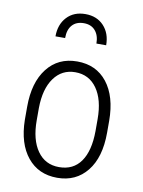

<svg xmlns="http://www.w3.org/2000/svg" viewBox="-86 -821 664 891"><g transform="rotate(10 245.5 -375.5)"><path d="M51.8 -291Q51.8 -405.3 103.5 -471.7Q155.3 -538.1 244.6 -538.1Q334.5 -538.1 386 -472.7Q437.5 -407.2 438 -292.5V-236.3Q438 -120.1 386 -55.2Q334 9.8 245.6 9.8Q157.2 9.8 105.5 -53.7Q53.7 -117.2 51.8 -228.5ZM106.4 -236.3Q106.4 -145 143.3 -92.8Q180.2 -40.5 245.6 -40.5Q312.5 -40.5 347.9 -90.8Q383.3 -141.1 383.8 -234.9V-291Q383.8 -382.3 346.7 -434.8Q309.6 -487.3 244.6 -487.3Q181.6 -487.3 144.5 -436Q107.4 -384.8 106.4 -294.9ZM317.4 -635.3Q317.4 -673.3 298.1 -695.8Q278.8 -718.3 244.1 -718.3Q209 -718.3 189.5 -696.8Q169.9 -675.3 169.9 -635.3H124.5Q124.5 -691.4 157 -726.3Q189.5 -761.2 244.1 -761.2Q298.3 -761.2 330.8 -726.3Q363.3 -691.4 363.3 -635.3Z"/></g></svg>

Font: Roboto Condensed Light
Style: Regular
Weight: 300
Designer: Google
Version: Version 2.134; 2016